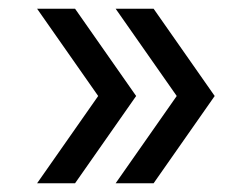

<svg xmlns="http://www.w3.org/2000/svg" viewBox="-20 -469 542 440"><path d="M65 -49 205 -249 65 -449H152L292 -249L152 -49ZM245 -49 385 -249 245 -449H332L472 -249L332 -49Z"/></svg>

Font: Homenaje
Style: Regular
Weight: 400
Designer: Constanza Artigas Preller, Agustina Mingote
Foundry: Constanza Artigas Preller, Agustina Mingote
Version: Version 1.100